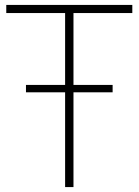

<svg xmlns="http://www.w3.org/2000/svg" viewBox="-20 -760 563 780"><path d="M244.5 0V-385H85.5V-415H244.5V-707H5.5V-740H517.5V-707H278.5V-415H437.5V-385H278.5V0Z"/></svg>

Font: Encode Sans SemiCondensed SemiCondensed Thin
Style: Regular
Weight: 100
Width: 4
Designer: Multiple Designers
Foundry: Impallari Type
Version: Version 3.000; ttfautohint (v1.8.3) -l 8 -r 50 -G 200 -x 14 